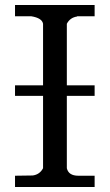

<svg xmlns="http://www.w3.org/2000/svg" viewBox="-20 -747 438 767"><path d="M247 -75Q254 -45 293 -45H358V0H40V-45L111 -46Q139 -50 152 -75V-364H40V-406H152V-652Q148 -675 105 -682H40V-727H358V-682H288V-681Q260 -677 247 -652V-406H358V-364H247Z"/></svg>

Font: Sawarabi Mincho
Style: Regular
Weight: 400
Version: Version 1.00